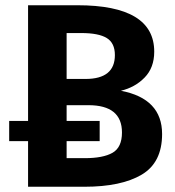

<svg xmlns="http://www.w3.org/2000/svg" viewBox="-20 -712 668 732"><path d="M441 -366Q598 -336 598 -201Q598 -92 520 -46Q442 0 302 0H87V-174H15V-251H87V-692H275Q568 -692 568 -515Q568 -454 531.5 -416.5Q495 -379 441 -366ZM290 -586H234V-411H306Q418 -411 418 -502Q418 -548 387 -567Q356 -586 290 -586ZM303 -109Q373 -109 409 -129.5Q445 -150 445 -207Q445 -311 317 -311H234V-251H360V-174H234V-109Z"/></svg>

Font: Fira Sans SemiBold
Style: Regular
Weight: 600
Designer: bBox Type GmbH & Carrois Corporate GbR & Edenspiekermann AG
Foundry: bBox Type GmbH & Carrois Corporate GbR & Edenspiekermann AG
Version: Version 4.301;PS 004.301;hotconv 1.0.88;makeotf.lib2.5.64775